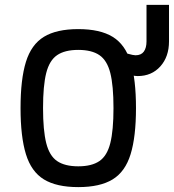

<svg xmlns="http://www.w3.org/2000/svg" viewBox="-20 -751 711 785"><path d="M300 14Q211 14 159.5 -17.5Q108 -49 86 -120.5Q64 -192 64 -309Q64 -427 86 -498Q108 -569 159.5 -600.5Q211 -632 300 -632Q389 -632 440.5 -600.5Q492 -569 514 -498Q536 -427 536 -309Q536 -192 514 -120.5Q492 -49 440.5 -17.5Q389 14 300 14ZM300 -71Q355 -71 386.5 -92.5Q418 -114 431 -166Q444 -218 444 -309Q444 -401 431 -452.5Q418 -504 386.5 -525.5Q355 -547 300 -547Q245 -547 213.5 -525.5Q182 -504 169 -452.5Q156 -401 156 -309Q156 -218 169 -166Q182 -114 213.5 -92.5Q245 -71 300 -71ZM543 -440Q521 -440 496 -451.5Q471 -463 457 -481V-566Q479 -538 502 -531.5Q525 -525 534 -525Q557 -525 568 -540Q579 -555 579 -582V-731H671V-582Q671 -519 635.5 -479.5Q600 -440 543 -440Z"/></svg>

Font: Victor Mono SemiBold
Style: Regular
Weight: 600
Monospace: yes
Designer: Rune Bjørnerås
Version: Version 1.561;gftools[0.9.30]